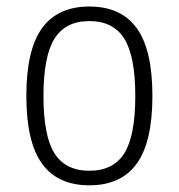

<svg xmlns="http://www.w3.org/2000/svg" viewBox="-20 -550 540 580"><path d="M355.5 -433.1Q322.3 -486.3 250 -486.3Q177.7 -486.3 144.5 -433.1Q111.3 -379.9 111.3 -259.8Q111.3 -139.6 144.5 -86.9Q177.7 -34.2 250 -34.2Q322.3 -34.2 355.5 -86.9Q388.7 -139.6 388.7 -259.8Q388.7 -379.9 355.5 -433.1ZM393.1 -55.7Q345.7 9.8 250 9.8Q154.3 9.8 106.9 -55.7Q59.6 -121.1 59.6 -260.3Q59.6 -399.4 106.9 -464.8Q154.3 -530.3 250 -530.3Q345.7 -530.3 393.1 -464.8Q440.4 -399.4 440.4 -260.3Q440.4 -121.1 393.1 -55.7Z"/></svg>

Font: Rounded-L Mgen+ 1m light
Style: Regular
Weight: 200
Designer: [Source Han Sans]
Ryoko NISHIZUKA  (kana & ideographs); Paul D. Hunt (Latin, Greek & Cyrillic); Wenlong ZHANG  (bopomofo
Version: Version 1.059.20150602